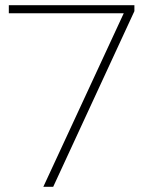

<svg xmlns="http://www.w3.org/2000/svg" viewBox="-20 -720 585 740"><path d="M147 0H185L498 -677V-700H14V-669H457Z"/></svg>

Font: Chess Sans ExtraLight
Style: Regular
Weight: 275
Designer: Wolf Bōese
Foundry: Wolf Bōese
Version: Version 7.223;Glyphs 3.3 (3306)